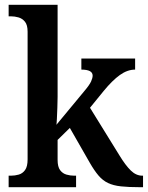

<svg xmlns="http://www.w3.org/2000/svg" viewBox="-20 -780 616 800"><path d="M16 0V-48H26Q42 -48 58 -52.5Q74 -57 84.5 -71.5Q95 -86 95 -116V-648Q95 -676 84 -689.5Q73 -703 57 -707.5Q41 -712 26 -712H16V-760H220V-376Q220 -358 219 -332Q218 -306 217 -284.5Q216 -263 215 -260L331 -400Q353 -426 359.5 -440.5Q366 -455 366 -465Q366 -490 319 -490V-536H543V-490Q511 -490 479.5 -467.5Q448 -445 412 -401L355 -331L478 -132Q503 -91 525 -69.5Q547 -48 573 -48H576V0H563Q516 0 484 -3.5Q452 -7 430 -17.5Q408 -28 390.5 -48.5Q373 -69 354 -102L271 -247L220 -197V-114Q220 -85 230.5 -71Q241 -57 257 -52.5Q273 -48 288 -48H297V0Z"/></svg>

Font: Noto Serif Myanmar SemiCondensed SemiBold
Style: Regular
Weight: 600
Width: 4
Designer: Ben Mitchell and the Monotype Design Team
Foundry: Monotype Imaging Inc.
Version: Version 2.106; ttfautohint (v1.8.4.7-5d5b)